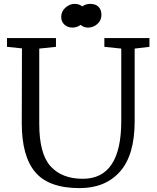

<svg xmlns="http://www.w3.org/2000/svg" viewBox="-20 -954 810 988"><path d="M16 0ZM749 -713 673 -704V-331Q673 -156 597.5 -71Q522 14 390 14Q231 14 161.5 -68Q92 -150 92 -320L93 -705L16 -713V-758H268V-713L182 -704V-317Q182 -162 240.5 -98Q299 -34 406 -34Q604 -34 604 -331V-704L517 -713V-758H749ZM444 -934Q473 -934 487.5 -918.5Q502 -903 502 -878Q502 -849 481 -830.5Q460 -812 433 -812Q411 -812 395 -826Q376 -812 353 -812Q329 -812 312 -827Q295 -842 295 -867Q295 -895 316.5 -914.5Q338 -934 364 -934Q388 -934 403 -921Q422 -934 442 -934Z"/></svg>

Font: Martel
Style: Regular
Weight: 400
Designer: Dan Reynolds
Foundry: Dan Reynolds
Version: Version 1.001; ttfautohint (v1.1) -l 5 -r 5 -G 72 -x 0 -D la